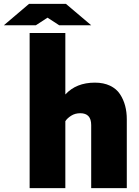

<svg xmlns="http://www.w3.org/2000/svg" viewBox="-103 -970 718 990"><path d="M233.9 -799.8V-482.9Q290 -543.9 386.2 -543.9Q431.2 -543.9 464.4 -528.1Q497.6 -512.2 515.6 -484.6Q533.7 -457 542.2 -424.8Q550.8 -392.6 550.8 -355V0H367.2V-325.2Q367.2 -386.2 311 -386.2Q284.2 -386.2 263.9 -373.3Q243.7 -360.4 233.9 -345.2V0H49.8V-799.8ZM82 -839.8H-83L46.9 -950.2H236.8L367.2 -839.8H202.1L142.1 -878.9Z"/></svg>

Font: Cooper Hewitt
Style: Heavy
Weight: 713
Designer: Village Type and Design LLC
Foundry: Cooper Hewitt Smithsonian Design Museum
Version: 1.000